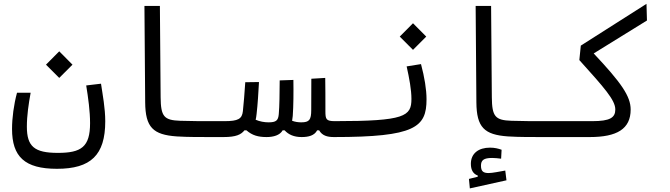

<svg xmlns="http://www.w3.org/2000/svg" viewBox="-20 -725 3556 1019"><path d="M282.2 170.9C461.9 170.9 538.6 98.1 538.6 -81.1C538.6 -151.4 524.9 -221.2 516.1 -280.8L437.5 -271.5C448.2 -205.6 458 -134.8 458 -71.3C458 55.2 411.1 86.4 287.1 86.4C162.6 86.4 122.6 52.7 122.6 -52.7C122.6 -112.8 131.8 -172.4 142.6 -232.9H70.3C53.2 -169.4 43.9 -99.1 43.9 -40.5C43.9 106.4 110.8 170.9 282.2 170.9ZM294.4 -311.5 364.7 -381.8 294.4 -452.6 224.1 -381.8Z M1166 2.4C1184.6 2.4 1195.3 -10.7 1195.3 -43.9C1195.3 -68.8 1187.5 -82 1171.9 -82C1156.7 -82 1142.1 -82 1128.4 -82C1049.8 -82 992.2 -82 936.5 -84C850.1 -86.9 833.5 -106.4 832.5 -209L828.6 -693.4H746.6L750.5 -182.1C751.5 -48.8 792.5 -9.8 918 -1C979.5 2.9 1045.4 2.4 1122.1 2.4C1136.2 2.4 1150.9 2.4 1166 2.4Z M1395 2.4C1431.2 2.4 1465.8 -7.3 1480 -33.2H1490.7C1511.2 -10.7 1540 2.4 1581.1 2.4C1617.2 2.4 1648.9 -5.4 1663.1 -33.2H1673.8C1689.9 -5.4 1716.3 2.4 1752 2.4C1775.4 2.4 1792.5 -7.3 1792.5 -45.4C1792.5 -66.9 1782.7 -82 1757.8 -82C1710.4 -82 1707 -91.8 1707 -135.7C1707 -145 1707 -154.3 1707 -164.1C1707 -206.1 1707 -255.4 1706.1 -311.5L1632.3 -307.1C1632.3 -239.3 1631.8 -191.4 1631.8 -141.6C1631.8 -88.9 1621.6 -75.7 1578.6 -75.7C1562.5 -75.7 1546.4 -78.1 1530.3 -84C1531.7 -92.8 1532.7 -101.6 1533.7 -109.4C1537.6 -163.1 1538.1 -234.4 1537.1 -300.8L1464.4 -298.3C1463.9 -230.5 1463.4 -161.1 1459.5 -118.7C1456.5 -85.4 1445.3 -75.7 1404.8 -75.7C1383.3 -75.7 1358.4 -80.1 1336.9 -89.4C1338.9 -99.1 1340.8 -109.4 1341.8 -120.1C1348.1 -175.3 1351.1 -229.5 1354.5 -289.6L1281.7 -288.6C1277.3 -227.1 1273.9 -178.2 1269 -134.8C1264.6 -94.2 1244.1 -82 1171.9 -82L1166.5 2.4C1232.9 2.4 1259.3 -10.7 1277.3 -33.2H1288.1C1318.8 -6.3 1350.6 2.4 1395 2.4Z M1752 2.4C2183.6 2.4 2243.7 -49.8 2243.7 -197.8C2243.7 -250.5 2232.9 -315.4 2214.4 -384.8L2138.2 -372.6C2152.3 -309.1 2163.6 -248.5 2163.6 -200.2C2163.6 -107.9 2129.4 -82 1757.8 -82C1747.1 -82 1737.3 -70.8 1737.3 -43C1737.3 -13.2 1740.7 2.4 1752 2.4ZM2171.9 -460.4 2242.2 -530.8 2171.9 -601.6 2101.6 -530.8Z M2923.8 2.4C2942.4 2.4 2953.1 -10.7 2953.1 -43.9C2953.1 -68.8 2945.3 -82 2929.7 -82C2914.6 -82 2899.9 -82 2886.2 -82C2807.6 -82 2750 -82 2694.3 -84C2607.9 -86.9 2591.3 -106.4 2590.3 -209L2586.4 -693.4H2504.4L2508.3 -182.1C2509.3 -48.8 2550.3 -9.8 2675.8 -1C2737.3 2.9 2803.2 2.4 2879.9 2.4C2894 2.4 2908.7 2.4 2923.8 2.4ZM2473.6 274.9 2668 231.9 2661.6 180.2C2631.3 185.5 2593.3 193.4 2573.2 193.4C2544.9 193.4 2532.7 184.1 2532.7 154.3C2532.7 125.5 2546.9 113.3 2591.8 113.3C2606.4 113.3 2624 115.2 2639.6 117.2L2642.1 69.8C2624.5 63.5 2606 58.6 2580.6 58.6C2520 58.6 2479 88.9 2479 144.5C2479 177.7 2491.7 198.2 2515.6 206.5V212.9L2468.8 224.6Z M2923.8 2.4H3109.9C3254.4 2.4 3327.1 -40.5 3327.1 -143.6C3327.1 -214.4 3277.3 -285.6 3130.9 -441.4L3413.6 -616.2L3411.1 -704.6L3062.5 -482.9L3054.7 -406.2C3187.5 -258.8 3245.6 -193.8 3245.6 -144C3245.6 -100.6 3217.8 -82 3123.5 -82H2929.7Z"/></svg>

Font: Cascadia Code SemiLight
Style: Regular
Weight: 350
Monospace: yes
Designer: Aaron Bell
Foundry: Saja Typeworks
Version: Version 2404.023